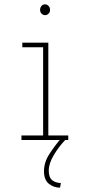

<svg xmlns="http://www.w3.org/2000/svg" viewBox="-20 -646 415 886"><path d="M79 0V-21H179V-428H83V-449H203V-21H295V0ZM188 -576Q179 -576 172 -583Q165 -590 165 -600Q165 -611 171.5 -618.5Q178 -626 188 -626Q197 -626 204 -618.5Q211 -611 211 -600Q211 -590 204 -583Q197 -576 188 -576ZM261 199 257 220Q228 220 205.5 202Q183 184 183 144Q183 103 208 64.5Q233 26 264 -10L281 0Q251 31 228 70Q205 109 205 141Q205 171 219 184Q233 197 261 199Z"/></svg>

Font: Inconsolata Condensed ExtraLight
Style: Regular
Weight: 200
Width: 3
Monospace: yes
Designer: Raph Levien, Cyreal, Brenton Simpson
Foundry: Raph Levien, Cyreal, Google
Version: Version 3.100; ttfautohint (v1.8.4.7-5d5b)